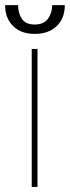

<svg xmlns="http://www.w3.org/2000/svg" viewBox="-26 -739 276 759"><path d="M99.4 0V-545.5H122.2V0ZM180.4 -718.7H230.1Q230.5 -667.6 198.5 -636.2Q166.5 -604.8 110.8 -605.1Q57.2 -604.8 25.6 -636.2Q-6 -667.6 -5.7 -718.7H45.5Q45.5 -687.5 60.2 -665Q74.9 -642.4 110.8 -642Q147.7 -642.4 163.9 -665.1Q180 -687.9 180.4 -718.7Z"/></svg>

Font: Inter UI Thin
Style: Regular
Weight: 100
Designer: Rasmus Andersson
Foundry: rsms
Version: 3.2;8d6f07862